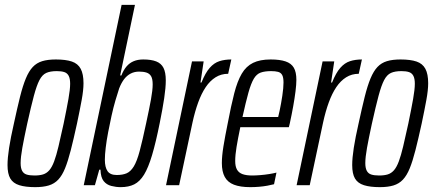

<svg xmlns="http://www.w3.org/2000/svg" viewBox="-20 -763 1787 791"><path d="M125 8Q85 8 59.5 0Q34 -8 22.5 -27.5Q11 -47 11 -83Q11 -112 17.5 -154Q24 -196 37 -253Q51 -318 62.5 -364Q74 -410 86.5 -440Q99 -470 115 -487Q131 -504 154 -511Q177 -518 210 -518Q251 -518 276 -509.5Q301 -501 312.5 -479.5Q324 -458 324 -420Q324 -392 316.5 -351Q309 -310 297 -253Q283 -189 271.5 -144Q260 -99 248 -69.5Q236 -40 220 -23Q204 -6 181 1Q158 8 125 8ZM122 -40Q143 -40 157.5 -44.5Q172 -49 183 -61.5Q194 -74 203 -98Q212 -122 221 -160Q230 -198 242 -253Q255 -316 262 -355.5Q269 -395 269 -418Q269 -439 263 -450.5Q257 -462 245 -466Q233 -470 214 -470Q187 -470 170.5 -462.5Q154 -455 142.5 -433Q131 -411 119.5 -368Q108 -325 92 -253Q79 -193 72 -154Q65 -115 65 -91Q65 -71 71 -59.5Q77 -48 89.5 -44Q102 -40 122 -40Z M477 8Q458 8 438.5 3Q419 -2 407 -17Q395 -32 394 -64H389L371 0H325L481 -743H536L475 -452H480Q489 -475 501.5 -489.5Q514 -504 531 -511Q548 -518 570 -518Q603 -518 623.5 -510Q644 -502 653.5 -483.5Q663 -465 663 -432Q663 -402 656.5 -358.5Q650 -315 638 -256Q622 -176 606.5 -124Q591 -72 573.5 -43.5Q556 -15 533 -3.5Q510 8 477 8ZM461 -42Q485 -42 501.5 -49Q518 -56 531 -77Q544 -98 555.5 -141Q567 -184 582 -255Q595 -315 602 -353.5Q609 -392 609 -415Q609 -438 602.5 -449Q596 -460 583.5 -464Q571 -468 553 -468Q534 -468 518.5 -460Q503 -452 491.5 -437Q480 -422 471 -399Q464 -378 455.5 -349Q447 -320 439.5 -286Q432 -252 425.5 -218Q419 -184 415.5 -154.5Q412 -125 412 -105Q412 -74 423 -58Q434 -42 461 -42Z M664 0 771 -510H819L806 -423H810Q826 -463 844 -483.5Q862 -504 884 -511Q906 -518 933 -518L920 -459Q891 -459 868 -444.5Q845 -430 827.5 -404Q810 -378 796.5 -341Q783 -304 773 -258L718 0Z M1011 8Q970 8 944 -2Q918 -12 906 -34Q894 -56 894 -91Q894 -120 900.5 -160Q907 -200 918 -254Q932 -328 945 -378.5Q958 -429 976 -459.5Q994 -490 1022.5 -504Q1051 -518 1095 -518Q1133 -518 1156.5 -510Q1180 -502 1190.5 -484Q1201 -466 1201 -434Q1201 -415 1197.5 -387Q1194 -359 1188 -325.5Q1182 -292 1174 -255L1170 -239H970Q960 -191 954.5 -157.5Q949 -124 949 -100Q949 -77 956.5 -64Q964 -51 979.5 -45.5Q995 -40 1019 -40Q1033 -40 1052 -41.5Q1071 -43 1089.5 -46Q1108 -49 1119 -52L1109 -4Q1098 -1 1081.5 2Q1065 5 1047 6.5Q1029 8 1011 8ZM979 -281H1126L1132 -307Q1138 -335 1143 -368Q1148 -401 1148 -423Q1148 -444 1142.5 -454Q1137 -464 1125.5 -467Q1114 -470 1097 -470Q1071 -470 1054 -464Q1037 -458 1025.5 -438.5Q1014 -419 1003.5 -381.5Q993 -344 979 -281Z M1202 0 1309 -510H1357L1344 -423H1348Q1364 -463 1382 -483.5Q1400 -504 1422 -511Q1444 -518 1471 -518L1458 -459Q1429 -459 1406 -444.5Q1383 -430 1365.5 -404Q1348 -378 1334.5 -341Q1321 -304 1311 -258L1256 0Z M1545 8Q1505 8 1479.5 0Q1454 -8 1442.5 -27.5Q1431 -47 1431 -83Q1431 -112 1437.5 -154Q1444 -196 1457 -253Q1471 -318 1482.5 -364Q1494 -410 1506.5 -440Q1519 -470 1535 -487Q1551 -504 1574 -511Q1597 -518 1630 -518Q1671 -518 1696 -509.5Q1721 -501 1732.5 -479.5Q1744 -458 1744 -420Q1744 -392 1736.5 -351Q1729 -310 1717 -253Q1703 -189 1691.5 -144Q1680 -99 1668 -69.5Q1656 -40 1640 -23Q1624 -6 1601 1Q1578 8 1545 8ZM1542 -40Q1563 -40 1577.5 -44.5Q1592 -49 1603 -61.5Q1614 -74 1623 -98Q1632 -122 1641 -160Q1650 -198 1662 -253Q1675 -316 1682 -355.5Q1689 -395 1689 -418Q1689 -439 1683 -450.5Q1677 -462 1665 -466Q1653 -470 1634 -470Q1607 -470 1590.5 -462.5Q1574 -455 1562.5 -433Q1551 -411 1539.5 -368Q1528 -325 1512 -253Q1499 -193 1492 -154Q1485 -115 1485 -91Q1485 -71 1491 -59.5Q1497 -48 1509.5 -44Q1522 -40 1542 -40Z"/></svg>

Font: Saira UltraCondensed
Style: Italic
Weight: 400
Width: 1
Italic angle: -12°
Designer: Hector Gatti with collaboration of the Omnibus-Type team
Foundry: Omnibus-Type
Version: Version 1.101